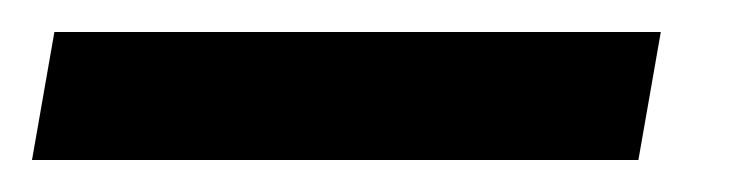

<svg xmlns="http://www.w3.org/2000/svg" viewBox="-67 30 467 120"><path d="M332 130 346 50H-33L-47 130Z"/></svg>

Font: Scada
Style: Italic
Weight: 400
Designer: Jovanny Lemonad
Foundry: Jovanny Lemonad
Version: Version 3.005